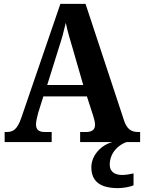

<svg xmlns="http://www.w3.org/2000/svg" viewBox="-20 -734 744 992"><path d="M4 0H247V-52H211C179 -52 166 -66 166 -91C166 -108 173 -134 177 -150L204 -236H429L461 -137C465 -124 471 -105 471 -89C471 -62 452 -52 425 -52H394V0H561C505 14 452 67 452 130C452 205 500 238 590 238C610 238 651 233 670 223V162C648 167 628 170 611 170C574 170 547 154 547 117C547 54 594 13 634 0H704V-52H694C658 -52 636 -67 621 -111L422 -714H292L90 -125C69 -65 48 -52 15 -52H4ZM224 -295 284 -487C299 -532 310 -573 320 -616C329 -572 342 -529 356 -482L410 -295Z"/></svg>

Font: Noto Serif Hebrew SemiCondensed
Style: Bold
Weight: 700
Width: 4
Designer: Monotype Design Team
Foundry: Monotype Imaging Inc.
Version: Version 2.004